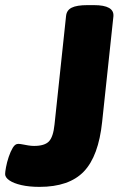

<svg xmlns="http://www.w3.org/2000/svg" viewBox="-43 -722 465 750"><path d="M111 8Q71 8 40.5 1Q10 -6 -6.5 -17.5Q-23 -29 -23 -42Q-23 -50 -19.5 -69Q-16 -88 -9 -109Q-2 -130 7 -145Q16 -160 28 -160Q35 -160 45 -158Q55 -156 67 -154Q79 -152 90 -152Q131 -152 148 -169.5Q165 -187 170 -236L215 -659Q217 -682 237 -692Q257 -702 299 -702H324Q404 -702 400 -658L356 -246Q342 -112 284.5 -52Q227 8 111 8Z"/></svg>

Font: Asap Black
Style: Italic
Weight: 900
Italic angle: -6°
Designer: Pablo Cosgaya
Foundry: Omnibus-Type
Version: Version 3.001